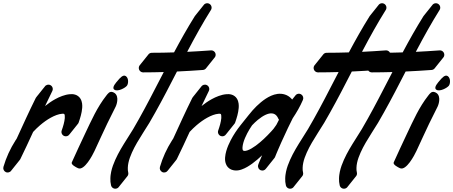

<svg xmlns="http://www.w3.org/2000/svg" viewBox="-103 -1036 2746 1163"><path d="M270.9 -246 270.8 -245.7 270.7 -245.6C265.9 -231.7 273.3 -216.5 287.2 -211.7C299 -207.6 311.6 -212.4 318.1 -222.4C319.4 -223.6 320.4 -225 321.4 -226.5C322.6 -227.7 323.7 -229.1 324.7 -230.6C325.9 -231.8 327 -233.2 328 -234.7C329.2 -235.9 330.3 -237.3 331.2 -238.8C332.4 -240 333.5 -241.4 334.5 -242.9C335.7 -244.1 336.8 -245.5 337.8 -246.9C339 -248.2 340.1 -249.6 341 -251C342.3 -252.3 343.4 -253.6 344.3 -255.1C345.5 -256.4 346.6 -257.7 347.6 -259.2C348.8 -260.5 349.9 -261.8 350.9 -263.3C352.1 -264.6 353.2 -265.9 354.1 -267.4C355.4 -268.6 356.4 -270 357.4 -271.5C358.6 -272.7 359.7 -274.1 360.7 -275.6C361.9 -276.8 363 -278.2 364 -279.7C365.2 -280.9 366.3 -282.3 367.2 -283.8C369.9 -286.5 372.1 -289.8 373.4 -293.6C383 -321.4 392.1 -349.4 394.9 -382.4C395.5 -390.7 395.6 -399.4 394.3 -409C393 -418.4 390.2 -429.2 383.2 -439.9C376.3 -450.7 363.9 -459.5 352.3 -462.7C340.5 -466.4 330 -466 321.7 -465.5C304.2 -464.2 288.4 -460 273.5 -454.6C258.6 -449.3 244.7 -442.6 231.4 -435.3C209.3 -423.2 189.1 -409 169.9 -393.6C184.3 -424.2 198.9 -454.6 213.9 -484.8L213.9 -484.8C220.4 -498 215.1 -514 201.9 -520.5C189.7 -526.6 175.1 -522.3 167.9 -511.1C166.6 -509.9 165.6 -508.5 164.6 -507C163.4 -505.8 162.3 -504.4 161.3 -502.9C160.1 -501.7 159 -500.4 158 -498.9C156.8 -497.6 155.7 -496.3 154.8 -494.8C153.6 -493.5 152.5 -492.2 151.5 -490.7C150.3 -489.4 149.2 -488.1 148.2 -486.6C147 -485.4 145.9 -484 145 -482.5C143.7 -481.3 142.7 -479.9 141.7 -478.4C140.5 -477.2 139.4 -475.8 138.4 -474.3C137.2 -473.1 136.1 -471.7 135.1 -470.2C133.9 -469 132.8 -467.6 131.9 -466.1C130.6 -464.9 129.6 -463.5 128.6 -462C127.4 -460.8 126.3 -459.5 125.3 -458C124.1 -456.7 123 -455.4 122 -453.9C120.8 -452.6 119.7 -451.3 118.8 -449.8C116.9 -447.8 115.1 -445.7 113.9 -443.1C73.2 -361.4 35.8 -278.6 -1.9 -196.3C-4.4 -192.6 -6.9 -188.9 -9.3 -185.1C-40.9 -135.6 -65.7 -81.7 -82.2 -25.1C-85.7 -13 -80.1 0.4 -68.3 6.2C-56.1 12.2 -41.6 7.9 -34.4 -3.2C-33.2 -4.5 -32.1 -5.8 -31.1 -7.3C-29.9 -8.5 -28.8 -9.9 -27.8 -11.4C-26.6 -12.6 -25.5 -14 -24.6 -15.5C-23.4 -16.7 -22.3 -18.1 -21.3 -19.6C-20.1 -20.8 -19 -22.2 -18 -23.7C-16.8 -24.9 -15.7 -26.3 -14.8 -27.8C-13.5 -29 -12.5 -30.4 -11.5 -31.9C-10.3 -33.1 -9.2 -34.4 -8.2 -35.9C-7 -37.2 -5.9 -38.5 -4.9 -40C-3.7 -41.3 -2.6 -42.6 -1.7 -44.1C-0.5 -45.4 0.6 -46.7 1.6 -48.2C2.8 -49.4 3.9 -50.8 4.9 -52.3C6.1 -53.5 7.2 -54.9 8.1 -56.4C9.4 -57.6 10.4 -59 11.4 -60.5C12.6 -61.7 13.7 -63.1 14.7 -64.6C16.6 -66.5 18.4 -68.8 19.7 -71.4C46.5 -125.9 72 -180.9 97.2 -235.9C97.6 -236.5 98 -237.1 98.4 -237.7C111.6 -251.9 125.6 -265.4 140.2 -277.9C160.5 -295.1 182 -310.8 204.7 -323.2C227.1 -335.5 251.5 -345.4 273 -346.9C278.7 -347.3 282.5 -347.1 284.2 -346.4C286.2 -345.7 285.8 -345.8 286.6 -344.8C287.4 -343.7 288.7 -340.7 289.2 -336.3C289.8 -331.8 289.9 -326.5 289.5 -320.8C287.6 -297.5 279.8 -271.3 270.9 -246Z M658.8 -575.2C642 -586.6 620.3 -559.6 611.8 -549.5C601.9 -537.8 570.6 -505.8 590.2 -492.5C610.3 -478.9 656.2 -503.6 666.2 -517.3C675 -529.5 677.6 -562.6 658.8 -575.2ZM579 -478.3C560.7 -484 550.9 -469.6 540.9 -456.9C485.2 -386 451 -307.3 412.4 -226.4C384.9 -168.6 358.3 -110.6 331.9 -52.5C325.9 -39.1 356.3 -23.3 369.7 -17.2C407.7 0 457.7 -96.4 469.2 -121C495 -176.3 520.1 -232 546.4 -287C563 -321.7 581.1 -355.5 597.7 -390.2C608.2 -412.3 620.3 -465.4 579 -478.3Z M837.2 -354.1C860.6 -395.6 882.9 -437.5 905 -479.4L969 -602.8C1021.5 -605.2 1073.9 -608.4 1126.2 -612.2L1126.2 -612.2C1134.9 -612.8 1142.2 -617.6 1146.6 -624.3C1147.8 -625.6 1148.9 -627 1149.9 -628.4C1151.1 -629.7 1152.2 -631 1153.1 -632.5C1154.4 -633.8 1155.5 -635.1 1156.4 -636.6C1157.6 -637.9 1158.7 -639.2 1159.7 -640.7C1160.9 -642 1162 -643.3 1163 -644.8C1164.2 -646 1165.3 -647.4 1166.2 -648.9C1167.5 -650.1 1168.5 -651.5 1169.5 -653C1170.7 -654.2 1171.8 -655.6 1172.8 -657.1C1174 -658.3 1175.1 -659.7 1176.1 -661.1C1177.3 -662.4 1178.4 -663.8 1179.3 -665.2C1180.5 -666.5 1181.6 -667.9 1182.6 -669.3C1183.8 -670.6 1184.9 -671.9 1185.9 -673.4C1187.1 -674.7 1188.2 -676 1189.1 -677.5C1190.4 -678.8 1191.5 -680.1 1192.4 -681.6C1193.6 -682.9 1194.7 -684.2 1195.7 -685.7C1200.8 -690.9 1203.8 -698.2 1203.2 -706.1C1202.2 -720.8 1189.5 -731.8 1174.8 -730.8C1126.8 -727.3 1078.8 -724.3 1030.9 -722L1035.5 -730.9C1079.4 -814.2 1125 -896.3 1174.6 -975.5L1174.7 -975.5C1182.5 -988 1178.7 -1004.4 1166.3 -1012.3C1153.9 -1020 1137.8 -1016.4 1129.9 -1004.3C1128.7 -1003 1127.6 -1001.7 1126.6 -1000.2C1125.4 -998.9 1124.3 -997.6 1123.3 -996.1C1122.1 -994.8 1121 -993.5 1120.1 -992C1118.8 -990.8 1117.8 -989.4 1116.8 -987.9C1115.6 -986.7 1114.5 -985.3 1113.5 -983.8C1112.3 -982.6 1111.2 -981.2 1110.2 -979.7C1109 -978.5 1107.9 -977.1 1107 -975.6C1105.8 -974.4 1104.7 -973 1103.7 -971.5C1102.5 -970.3 1101.4 -968.9 1100.4 -967.4C1099.2 -966.2 1098.1 -964.8 1097.1 -963.4C1095.9 -962.1 1094.9 -960.8 1093.9 -959.3C1092.7 -958 1091.6 -956.7 1090.6 -955.2C1089.4 -953.9 1088.3 -952.6 1087.3 -951.1C1086.1 -949.9 1085 -948.5 1084.1 -947C1082.9 -945.8 1081.8 -944.4 1080.8 -942.9C1079.5 -941.6 1078.2 -940.1 1077.2 -938.4C1032.2 -866.6 990.8 -792.9 951.2 -718.6C906.3 -717.1 861.5 -716.3 816.7 -716.3H816.7C807.3 -716.3 799.1 -711.5 794.4 -704.2C793.2 -703 792.1 -701.6 791.1 -700.1C789.9 -698.9 788.8 -697.5 787.9 -696.1C786.6 -694.8 785.5 -693.4 784.6 -692C783.4 -690.7 782.3 -689.3 781.3 -687.9C780.1 -686.6 779 -685.3 778 -683.8C776.8 -682.5 775.7 -681.2 774.8 -679.7C773.5 -678.4 772.4 -677.1 771.5 -675.6C770.3 -674.4 769.2 -673 768.2 -671.5C767 -670.3 765.9 -668.9 764.9 -667.4C763.7 -666.2 762.6 -664.8 761.7 -663.3C760.4 -662.1 759.4 -660.7 758.4 -659.2C757.2 -658 756.1 -656.6 755.1 -655.2C753.9 -653.9 752.8 -652.5 751.8 -651.1C750.6 -649.8 749.5 -648.4 748.6 -647C747.3 -645.7 746.3 -644.4 745.3 -642.9C740.6 -638.1 737.7 -631.5 737.7 -624.3C737.7 -609.6 749.6 -597.6 764.3 -597.6C805.9 -597.6 847.5 -598.4 889 -599.6L805.5 -438.8C783.6 -397.1 761.4 -355.6 738.4 -314.7C727.1 -294.2 715.2 -274 703.5 -253.7C692 -234.3 679.1 -214.5 666.4 -194.5C640.9 -154.3 615.3 -113.2 595 -67.7C584.9 -44.9 575.8 -21.3 570.4 4.5C569 11 568.2 17.6 567.1 24.2C566 30.7 566.1 37.8 565.6 44.5C564.9 58.2 566.3 72.5 569.6 86.5C572.9 100.9 587.1 109.7 601.4 106.4C608.5 104.8 614.2 100.5 617.8 94.9C619 93.6 620.1 92.3 621.1 90.8C622.3 89.6 623.4 88.2 624.4 86.7C625.6 85.5 626.7 84.1 627.6 82.6C628.8 81.4 629.9 80 630.9 78.5C632.1 77.3 633.2 75.9 634.2 74.5C635.4 73.2 636.5 71.8 637.4 70.4C638.7 69.1 639.8 67.7 640.7 66.3C641.9 65 643 63.7 644 62.2C645.2 60.9 646.3 59.6 647.3 58.1C648.5 56.8 649.6 55.5 650.5 54C651.8 52.7 652.9 51.4 653.8 49.9C655 48.7 656.1 47.3 657.1 45.8C658.3 44.6 659.4 43.2 660.3 41.7C661.6 40.5 662.7 39.1 663.6 37.6C664.8 36.4 665.9 35 666.9 33.6C673 27.3 675.9 18.2 673.8 9.1L673.7 8.7C671.7 -0.2 670.5 -9.7 671.2 -19.6C671.6 -24.6 671.4 -29.5 672.3 -34.6C673.2 -39.7 673.8 -44.7 674.9 -49.9C679.1 -70.4 687 -91.1 696 -111.5C714.2 -152.4 738.6 -191.8 763.6 -231.3C776.2 -251.2 789.2 -271 801.8 -292.1C813.7 -312.8 825.7 -333.3 837.2 -354.1Z M1218.9 -246 1218.8 -245.7 1218.7 -245.6C1213.9 -231.7 1221.3 -216.5 1235.2 -211.7C1247 -207.6 1259.6 -212.4 1266.1 -222.4C1267.4 -223.6 1268.4 -225 1269.4 -226.5C1270.6 -227.7 1271.7 -229.1 1272.7 -230.6C1273.9 -231.8 1275 -233.2 1276 -234.7C1277.2 -235.9 1278.3 -237.3 1279.2 -238.8C1280.4 -240 1281.5 -241.4 1282.5 -242.9C1283.7 -244.1 1284.8 -245.5 1285.8 -246.9C1287 -248.2 1288.1 -249.6 1289 -251C1290.3 -252.3 1291.4 -253.6 1292.3 -255.1C1293.5 -256.4 1294.6 -257.7 1295.6 -259.2C1296.8 -260.5 1297.9 -261.8 1298.9 -263.3C1300.1 -264.6 1301.2 -265.9 1302.1 -267.4C1303.4 -268.6 1304.4 -270 1305.4 -271.5C1306.6 -272.7 1307.7 -274.1 1308.7 -275.6C1309.9 -276.8 1311 -278.2 1312 -279.7C1313.2 -280.9 1314.3 -282.3 1315.2 -283.8C1317.9 -286.5 1320.1 -289.8 1321.4 -293.6C1331 -321.4 1340.1 -349.4 1342.9 -382.4C1343.5 -390.7 1343.6 -399.4 1342.3 -409C1341 -418.4 1338.2 -429.2 1331.2 -439.9C1324.3 -450.7 1311.9 -459.5 1300.3 -462.7C1288.5 -466.4 1278 -466 1269.7 -465.5C1252.2 -464.2 1236.4 -460 1221.5 -454.6C1206.6 -449.3 1192.7 -442.6 1179.4 -435.3C1157.3 -423.2 1137.1 -409 1117.9 -393.6C1132.3 -424.2 1146.9 -454.6 1161.9 -484.8L1161.9 -484.8C1168.4 -498 1163.1 -514 1149.9 -520.5C1137.7 -526.6 1123.1 -522.3 1115.9 -511.1C1114.6 -509.9 1113.6 -508.5 1112.6 -507C1111.4 -505.8 1110.3 -504.4 1109.3 -502.9C1108.1 -501.7 1107 -500.4 1106 -498.9C1104.8 -497.6 1103.7 -496.3 1102.8 -494.8C1101.6 -493.5 1100.5 -492.2 1099.5 -490.7C1098.3 -489.4 1097.2 -488.1 1096.2 -486.6C1095 -485.4 1093.9 -484 1093 -482.5C1091.7 -481.3 1090.7 -479.9 1089.7 -478.4C1088.5 -477.2 1087.4 -475.8 1086.4 -474.3C1085.2 -473.1 1084.1 -471.7 1083.1 -470.2C1081.9 -469 1080.8 -467.6 1079.9 -466.1C1078.6 -464.9 1077.6 -463.5 1076.6 -462C1075.4 -460.8 1074.3 -459.5 1073.3 -458C1072.1 -456.7 1071 -455.4 1070 -453.9C1068.8 -452.6 1067.7 -451.3 1066.8 -449.8C1064.9 -447.8 1063.1 -445.7 1061.9 -443.1C1021.2 -361.4 983.8 -278.6 946.1 -196.3C943.6 -192.6 941.1 -188.9 938.7 -185.1C907.1 -135.6 882.3 -81.7 865.8 -25.1C862.3 -13 867.9 0.4 879.7 6.2C891.9 12.2 906.4 7.9 913.6 -3.2C914.8 -4.5 915.9 -5.8 916.9 -7.3C918.1 -8.5 919.2 -9.9 920.2 -11.4C921.4 -12.6 922.5 -14 923.4 -15.5C924.6 -16.7 925.7 -18.1 926.7 -19.6C927.9 -20.8 929 -22.2 930 -23.7C931.2 -24.9 932.3 -26.3 933.2 -27.8C934.5 -29 935.5 -30.4 936.5 -31.9C937.7 -33.1 938.8 -34.4 939.8 -35.9C941 -37.2 942.1 -38.5 943.1 -40C944.3 -41.3 945.4 -42.6 946.3 -44.1C947.5 -45.4 948.6 -46.7 949.6 -48.2C950.8 -49.4 951.9 -50.8 952.9 -52.3C954.1 -53.5 955.2 -54.9 956.1 -56.4C957.4 -57.6 958.4 -59 959.4 -60.5C960.6 -61.7 961.7 -63.1 962.7 -64.6C964.6 -66.5 966.4 -68.8 967.7 -71.4C994.5 -125.9 1020 -180.9 1045.2 -235.9C1045.6 -236.5 1046 -237.1 1046.4 -237.7C1059.6 -251.9 1073.6 -265.4 1088.2 -277.9C1108.5 -295.1 1130 -310.8 1152.7 -323.2C1175.1 -335.5 1199.5 -345.4 1221 -346.9C1226.7 -347.3 1230.5 -347.1 1232.2 -346.4C1234.2 -345.7 1233.8 -345.8 1234.6 -344.8C1235.4 -343.7 1236.7 -340.7 1237.2 -336.3C1237.8 -331.8 1237.9 -326.5 1237.5 -320.8C1235.6 -297.5 1227.8 -271.3 1218.9 -246Z M1458.7 -309.9C1474.5 -322.9 1491.3 -334.4 1508.2 -341.8C1525.2 -349.3 1541.3 -351.6 1554.2 -347.2C1560.5 -345.3 1565.9 -341.8 1570.7 -336.7C1575.6 -331.6 1579.8 -324.6 1583.2 -316.7L1583.3 -316.4C1584.2 -314.2 1585.5 -312.3 1586.9 -310.5C1585.9 -308.6 1584.9 -306.8 1583.9 -304.9C1579.8 -297 1575.8 -289.1 1571.8 -281.2C1570.5 -279.3 1569.2 -277.4 1567.9 -275.4C1563.2 -268.7 1558.4 -262 1553.6 -255.4C1549 -250.1 1544.4 -244.9 1539.7 -239.7C1510.7 -208.1 1479.4 -178 1445.9 -153.4C1429.3 -141.4 1411.5 -130.5 1395.1 -124.9C1391.1 -123.6 1387.2 -122.6 1384 -122.2C1382.3 -122 1380.9 -121.9 1379.5 -121.9C1377.8 -121.9 1376.4 -122.1 1375.1 -122.2C1372.5 -122.6 1370.9 -123.4 1370.1 -124C1369.2 -124.6 1368.7 -125.1 1367.9 -126.5C1366.4 -129.3 1365.1 -135.6 1365.9 -144.5C1366.5 -153 1368.5 -162.4 1371.1 -171.8C1376.5 -190.6 1384.8 -209.7 1394.4 -228.2C1403.1 -244.8 1413 -261.1 1423.7 -276.8C1434.8 -288.6 1446.5 -299.8 1458.7 -309.9ZM1670.1 -319.6C1693.6 -354.6 1715 -391.3 1732 -431.2C1737 -442.9 1732.9 -456.9 1721.8 -464C1709.5 -471.9 1693.2 -468.4 1685.3 -456.2C1684 -455 1683 -453.6 1682 -452.1C1680.8 -450.9 1679.7 -449.5 1678.7 -448C1677.5 -446.8 1676.4 -445.4 1675.4 -443.9C1674.2 -442.7 1673.1 -441.3 1672.2 -439.8C1671 -438.6 1669.9 -437.2 1668.9 -435.7C1668.1 -434.9 1667.4 -433.9 1666.7 -433C1665.1 -434.9 1663.6 -436.8 1661.8 -438.7C1651.6 -449.7 1637.7 -458.8 1622.9 -463.4C1607.9 -468.2 1593.1 -469 1578.5 -467.3C1564.2 -465.4 1551.2 -461.2 1539.4 -456.1C1515.6 -445.6 1495.6 -431.5 1477.2 -416.4C1458.8 -401.2 1442.1 -384.6 1426.6 -367.2C1418.5 -358 1410.6 -348.5 1403.1 -338.9C1402 -337.5 1400.9 -336.2 1399.8 -334.8C1398.7 -333.4 1397.6 -332.1 1396.5 -330.7C1395.4 -329.3 1394.3 -328 1393.3 -326.6C1392.2 -325.2 1391.1 -323.9 1390 -322.5C1388.9 -321.2 1387.8 -319.8 1386.7 -318.4C1385.6 -317.1 1384.5 -315.7 1383.4 -314.3C1382.4 -313 1381.2 -311.6 1380.2 -310.3C1379.1 -308.9 1378 -307.5 1376.9 -306.2C1375.8 -304.8 1374.7 -303.4 1373.6 -302.1C1372.5 -300.7 1371.4 -299.4 1370.4 -298C1369.3 -296.6 1368.2 -295.3 1367.1 -293.9C1366 -292.5 1364.9 -291.2 1363.8 -289.8C1362.7 -288.4 1361.6 -287.1 1360.5 -285.7C1359.5 -284.3 1358.3 -283 1357.3 -281.6C1356.2 -280.3 1355.1 -278.9 1354 -277.5C1331.6 -249.4 1311.7 -219.5 1294.8 -187.3C1284 -166.5 1274.4 -144.7 1267.5 -120.9C1264.2 -108.9 1261.5 -96.5 1260.5 -82.9C1259.6 -69.8 1259.7 -53 1268.6 -36C1272.9 -27.6 1280 -19.5 1288.4 -14.1C1296.8 -8.5 1305.9 -5.5 1314.3 -4.2C1318.4 -3.6 1322.5 -3.2 1326.5 -3.2C1330.6 -3.2 1334.7 -3.5 1338.6 -3.9C1346.3 -5 1353.2 -6.8 1359.7 -9C1385.4 -17.9 1405.5 -31.2 1424.8 -44.9C1446.3 -60.7 1466.1 -77.7 1484.9 -95.6L1480.5 -85.6L1471 -63.2L1466.3 -51.8L1463.9 -45.9C1463.1 -43.9 1461.9 -40.4 1461 -37.7C1456.7 -24.6 1463.2 -10.1 1476.2 -4.8C1488.2 0 1501.6 -4.5 1508.3 -15C1509.5 -16.2 1510.6 -17.6 1511.6 -19C1512.8 -20.3 1513.9 -21.6 1514.9 -23.1C1516.1 -24.4 1517.2 -25.7 1518.1 -27.2C1519.4 -28.5 1520.5 -29.8 1521.4 -31.3C1522.6 -32.5 1523.7 -33.9 1524.7 -35.4C1525.9 -36.6 1527 -38 1528 -39.5C1529.2 -40.7 1530.3 -42.1 1531.2 -43.6C1532.4 -44.8 1533.5 -46.2 1534.5 -47.7C1535.7 -48.9 1536.8 -50.3 1537.8 -51.8C1539 -53 1540.1 -54.4 1541.1 -55.9C1542.3 -57.1 1543.4 -58.5 1544.3 -59.9C1545.5 -61.2 1546.6 -62.5 1547.6 -64C1548.8 -65.3 1549.9 -66.6 1550.9 -68.1C1552.1 -69.4 1553.2 -70.7 1554.1 -72.2C1555.4 -73.5 1556.4 -74.8 1557.4 -76.3C1559.8 -78.7 1561.7 -81.6 1563 -84.9L1564.7 -89L1572.5 -108.2L1581.8 -130L1600.9 -173.7C1613.9 -202.8 1627.3 -231.7 1641 -260.4C1650.4 -280.3 1660.2 -300 1670.1 -319.6Z M1896.2 -354.1C1919.6 -395.6 1941.9 -437.5 1964 -479.4L2028 -602.8C2080.5 -605.2 2132.9 -608.4 2185.2 -612.2L2185.2 -612.2C2193.9 -612.8 2201.2 -617.6 2205.6 -624.3C2206.8 -625.6 2207.9 -627 2208.9 -628.4C2210.1 -629.7 2211.2 -631 2212.1 -632.5C2213.4 -633.8 2214.5 -635.1 2215.4 -636.6C2216.6 -637.9 2217.7 -639.2 2218.7 -640.7C2219.9 -642 2221 -643.3 2222 -644.8C2223.2 -646 2224.3 -647.4 2225.2 -648.9C2226.5 -650.1 2227.5 -651.5 2228.5 -653C2229.7 -654.2 2230.8 -655.6 2231.8 -657.1C2233 -658.3 2234.1 -659.7 2235.1 -661.1C2236.3 -662.4 2237.4 -663.8 2238.3 -665.2C2239.5 -666.5 2240.6 -667.9 2241.6 -669.3C2242.8 -670.6 2243.9 -671.9 2244.9 -673.4C2246.1 -674.7 2247.2 -676 2248.1 -677.5C2249.4 -678.8 2250.5 -680.1 2251.4 -681.6C2252.6 -682.9 2253.7 -684.2 2254.7 -685.7C2259.8 -690.9 2262.8 -698.2 2262.2 -706.1C2261.2 -720.8 2248.5 -731.8 2233.8 -730.8C2185.8 -727.3 2137.8 -724.3 2089.9 -722L2094.5 -730.9C2138.4 -814.2 2184 -896.3 2233.6 -975.5L2233.7 -975.5C2241.5 -988 2237.7 -1004.4 2225.3 -1012.3C2212.9 -1020 2196.8 -1016.4 2188.9 -1004.3C2187.7 -1003 2186.6 -1001.7 2185.6 -1000.2C2184.4 -998.9 2183.3 -997.6 2182.3 -996.1C2181.1 -994.8 2180 -993.5 2179.1 -992C2177.8 -990.8 2176.8 -989.4 2175.8 -987.9C2174.6 -986.7 2173.5 -985.3 2172.5 -983.8C2171.3 -982.6 2170.2 -981.2 2169.2 -979.7C2168 -978.5 2166.9 -977.1 2166 -975.6C2164.8 -974.4 2163.7 -973 2162.7 -971.5C2161.5 -970.3 2160.4 -968.9 2159.4 -967.4C2158.2 -966.2 2157.1 -964.8 2156.1 -963.4C2154.9 -962.1 2153.9 -960.8 2152.9 -959.3C2151.7 -958 2150.6 -956.7 2149.6 -955.2C2148.4 -953.9 2147.3 -952.6 2146.3 -951.1C2145.1 -949.9 2144 -948.5 2143.1 -947C2141.9 -945.8 2140.8 -944.4 2139.8 -942.9C2138.5 -941.6 2137.2 -940.1 2136.2 -938.4C2091.2 -866.6 2049.8 -792.9 2010.2 -718.6C1965.3 -717.1 1920.5 -716.3 1875.7 -716.3H1875.7C1866.3 -716.3 1858.1 -711.5 1853.4 -704.2C1852.2 -703 1851.1 -701.6 1850.1 -700.1C1848.9 -698.9 1847.8 -697.5 1846.9 -696.1C1845.6 -694.8 1844.5 -693.4 1843.6 -692C1842.4 -690.7 1841.3 -689.3 1840.3 -687.9C1839.1 -686.6 1838 -685.3 1837 -683.8C1835.8 -682.5 1834.7 -681.2 1833.8 -679.7C1832.5 -678.4 1831.4 -677.1 1830.5 -675.6C1829.3 -674.4 1828.2 -673 1827.2 -671.5C1826 -670.3 1824.9 -668.9 1823.9 -667.4C1822.7 -666.2 1821.6 -664.8 1820.7 -663.3C1819.4 -662.1 1818.4 -660.7 1817.4 -659.2C1816.2 -658 1815.1 -656.6 1814.1 -655.2C1812.9 -653.9 1811.8 -652.5 1810.8 -651.1C1809.6 -649.8 1808.5 -648.4 1807.6 -647C1806.3 -645.7 1805.3 -644.4 1804.3 -642.9C1799.6 -638.1 1796.7 -631.5 1796.7 -624.3C1796.7 -609.6 1808.6 -597.6 1823.3 -597.6C1864.9 -597.6 1906.5 -598.4 1948 -599.6L1864.5 -438.8C1842.6 -397.1 1820.4 -355.6 1797.4 -314.7C1786.1 -294.2 1774.2 -274 1762.5 -253.7C1751 -234.3 1738.1 -214.5 1725.4 -194.5C1699.9 -154.3 1674.3 -113.2 1654 -67.7C1643.9 -44.9 1634.8 -21.3 1629.4 4.5C1628 11 1627.2 17.6 1626.1 24.2C1625 30.7 1625.1 37.8 1624.6 44.5C1623.9 58.2 1625.3 72.5 1628.6 86.5C1631.9 100.9 1646.1 109.7 1660.4 106.4C1667.5 104.8 1673.2 100.5 1676.8 94.9C1678 93.6 1679.1 92.3 1680.1 90.8C1681.3 89.6 1682.4 88.2 1683.4 86.7C1684.6 85.5 1685.7 84.1 1686.6 82.6C1687.8 81.4 1688.9 80 1689.9 78.5C1691.1 77.3 1692.2 75.9 1693.2 74.5C1694.4 73.2 1695.5 71.8 1696.4 70.4C1697.7 69.1 1698.8 67.7 1699.7 66.3C1700.9 65 1702 63.7 1703 62.2C1704.2 60.9 1705.3 59.6 1706.3 58.1C1707.5 56.8 1708.6 55.5 1709.5 54C1710.8 52.7 1711.9 51.4 1712.8 49.9C1714 48.7 1715.1 47.3 1716.1 45.8C1717.3 44.6 1718.4 43.2 1719.3 41.7C1720.6 40.5 1721.7 39.1 1722.6 37.6C1723.8 36.4 1724.9 35 1725.9 33.6C1732 27.3 1734.9 18.2 1732.8 9.1L1732.7 8.7C1730.7 -0.2 1729.5 -9.7 1730.2 -19.6C1730.6 -24.6 1730.4 -29.5 1731.3 -34.6C1732.2 -39.7 1732.8 -44.7 1733.9 -49.9C1738.1 -70.4 1746 -91.1 1755 -111.5C1773.2 -152.4 1797.6 -191.8 1822.6 -231.3C1835.2 -251.2 1848.2 -271 1860.8 -292.1C1872.7 -312.8 1884.7 -333.3 1896.2 -354.1Z M2222.2 -354.1C2245.6 -395.6 2267.9 -437.5 2290 -479.4L2354 -602.8C2406.5 -605.2 2458.9 -608.4 2511.2 -612.2L2511.2 -612.2C2519.9 -612.8 2527.2 -617.6 2531.6 -624.3C2532.8 -625.6 2533.9 -627 2534.9 -628.4C2536.1 -629.7 2537.2 -631 2538.1 -632.5C2539.4 -633.8 2540.5 -635.1 2541.4 -636.6C2542.6 -637.9 2543.7 -639.2 2544.7 -640.7C2545.9 -642 2547 -643.3 2548 -644.8C2549.2 -646 2550.3 -647.4 2551.2 -648.9C2552.5 -650.1 2553.5 -651.5 2554.5 -653C2555.7 -654.2 2556.8 -655.6 2557.8 -657.1C2559 -658.3 2560.1 -659.7 2561.1 -661.1C2562.3 -662.4 2563.4 -663.8 2564.3 -665.2C2565.5 -666.5 2566.6 -667.9 2567.6 -669.3C2568.8 -670.6 2569.9 -671.9 2570.9 -673.4C2572.1 -674.7 2573.2 -676 2574.1 -677.5C2575.4 -678.8 2576.5 -680.1 2577.4 -681.6C2578.6 -682.9 2579.7 -684.2 2580.7 -685.7C2585.8 -690.9 2588.8 -698.2 2588.2 -706.1C2587.2 -720.8 2574.5 -731.8 2559.8 -730.8C2511.8 -727.3 2463.8 -724.3 2415.9 -722L2420.5 -730.9C2464.4 -814.2 2510 -896.3 2559.6 -975.5L2559.7 -975.5C2567.5 -988 2563.7 -1004.4 2551.3 -1012.3C2538.9 -1020 2522.8 -1016.4 2514.9 -1004.3C2513.7 -1003 2512.6 -1001.7 2511.6 -1000.2C2510.4 -998.9 2509.3 -997.6 2508.3 -996.1C2507.1 -994.8 2506 -993.5 2505.1 -992C2503.8 -990.8 2502.8 -989.4 2501.8 -987.9C2500.6 -986.7 2499.5 -985.3 2498.5 -983.8C2497.3 -982.6 2496.2 -981.2 2495.2 -979.7C2494 -978.5 2492.9 -977.1 2492 -975.6C2490.8 -974.4 2489.7 -973 2488.7 -971.5C2487.5 -970.3 2486.4 -968.9 2485.4 -967.4C2484.2 -966.2 2483.1 -964.8 2482.1 -963.4C2480.9 -962.1 2479.9 -960.8 2478.9 -959.3C2477.7 -958 2476.6 -956.7 2475.6 -955.2C2474.4 -953.9 2473.3 -952.6 2472.3 -951.1C2471.1 -949.9 2470 -948.5 2469.1 -947C2467.9 -945.8 2466.8 -944.4 2465.8 -942.9C2464.5 -941.6 2463.2 -940.1 2462.2 -938.4C2417.2 -866.6 2375.8 -792.9 2336.2 -718.6C2291.3 -717.1 2246.5 -716.3 2201.7 -716.3H2201.7C2192.3 -716.3 2184.1 -711.5 2179.4 -704.2C2178.2 -703 2177.1 -701.6 2176.1 -700.1C2174.9 -698.9 2173.8 -697.5 2172.9 -696.1C2171.6 -694.8 2170.5 -693.4 2169.6 -692C2168.4 -690.7 2167.3 -689.3 2166.3 -687.9C2165.1 -686.6 2164 -685.3 2163 -683.8C2161.8 -682.5 2160.7 -681.2 2159.8 -679.7C2158.5 -678.4 2157.4 -677.1 2156.5 -675.6C2155.3 -674.4 2154.2 -673 2153.2 -671.5C2152 -670.3 2150.9 -668.9 2149.9 -667.4C2148.7 -666.2 2147.6 -664.8 2146.7 -663.3C2145.4 -662.1 2144.4 -660.7 2143.4 -659.2C2142.2 -658 2141.1 -656.6 2140.1 -655.2C2138.9 -653.9 2137.8 -652.5 2136.8 -651.1C2135.6 -649.8 2134.5 -648.4 2133.6 -647C2132.3 -645.7 2131.3 -644.4 2130.3 -642.9C2125.6 -638.1 2122.7 -631.5 2122.7 -624.3C2122.7 -609.6 2134.6 -597.6 2149.3 -597.6C2190.9 -597.6 2232.5 -598.4 2274 -599.6L2190.5 -438.8C2168.6 -397.1 2146.4 -355.6 2123.4 -314.7C2112.1 -294.2 2100.2 -274 2088.5 -253.7C2077 -234.3 2064.1 -214.5 2051.4 -194.5C2025.9 -154.3 2000.3 -113.2 1980 -67.7C1969.9 -44.9 1960.8 -21.3 1955.4 4.5C1954 11 1953.2 17.6 1952.1 24.2C1951 30.7 1951.1 37.8 1950.6 44.5C1949.9 58.2 1951.3 72.5 1954.6 86.5C1957.9 100.9 1972.1 109.7 1986.4 106.4C1993.5 104.8 1999.2 100.5 2002.8 94.9C2004 93.6 2005.1 92.3 2006.1 90.8C2007.3 89.6 2008.4 88.2 2009.4 86.7C2010.6 85.5 2011.7 84.1 2012.6 82.6C2013.8 81.4 2014.9 80 2015.9 78.5C2017.1 77.3 2018.2 75.9 2019.2 74.5C2020.4 73.2 2021.5 71.8 2022.4 70.4C2023.7 69.1 2024.8 67.7 2025.7 66.3C2026.9 65 2028 63.7 2029 62.2C2030.2 60.9 2031.3 59.6 2032.3 58.1C2033.5 56.8 2034.6 55.5 2035.5 54C2036.8 52.7 2037.9 51.4 2038.8 49.9C2040 48.7 2041.1 47.3 2042.1 45.8C2043.3 44.6 2044.4 43.2 2045.3 41.7C2046.6 40.5 2047.7 39.1 2048.6 37.6C2049.8 36.4 2050.9 35 2051.9 33.6C2058 27.3 2060.9 18.2 2058.8 9.1L2058.7 8.7C2056.7 -0.2 2055.5 -9.7 2056.2 -19.6C2056.6 -24.6 2056.4 -29.5 2057.3 -34.6C2058.2 -39.7 2058.8 -44.7 2059.9 -49.9C2064.1 -70.4 2072 -91.1 2081 -111.5C2099.2 -152.4 2123.6 -191.8 2148.6 -231.3C2161.2 -251.2 2174.2 -271 2186.8 -292.1C2198.7 -312.8 2210.7 -333.3 2222.2 -354.1Z M2608.8 -575.2C2592 -586.6 2570.3 -559.6 2561.8 -549.5C2551.9 -537.8 2520.6 -505.8 2540.2 -492.5C2560.3 -478.9 2606.2 -503.6 2616.2 -517.3C2625 -529.5 2627.6 -562.6 2608.8 -575.2ZM2529 -478.3C2510.7 -484 2500.9 -469.6 2490.9 -456.9C2435.2 -386 2401 -307.3 2362.4 -226.4C2334.9 -168.6 2308.3 -110.6 2281.9 -52.5C2275.9 -39.1 2306.3 -23.3 2319.7 -17.2C2357.7 0 2407.7 -96.4 2419.2 -121C2445 -176.3 2470.1 -232 2496.4 -287C2513 -321.7 2531.1 -355.5 2547.7 -390.2C2558.2 -412.3 2570.3 -465.4 2529 -478.3Z"/></svg>

Font: Ambarawa
Style: Script
Weight: 500
Foundry: Ekosamp
Version: Version 1.001;